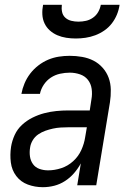

<svg xmlns="http://www.w3.org/2000/svg" viewBox="-20 -770 540 798"><path d="M158 8Q158 8 158 8Q158 8 158 8Q125 8 95.5 -3Q66 -14 47.5 -38.5Q29 -63 25 -95Q21 -127 26 -160Q30 -185 41 -209Q52 -233 71.5 -251Q91 -269 115 -281Q139 -293 164 -299.5Q189 -306 214 -308.5Q239 -311 264 -311H353L360 -357Q364 -379 361 -400.5Q358 -422 345.5 -438Q333 -454 312.5 -461Q292 -468 270 -468Q250 -468 229.5 -463.5Q209 -459 191.5 -447.5Q174 -436 162 -418Q150 -400 146 -380H69Q73 -402 82 -423.5Q91 -445 105.5 -464Q120 -483 139.5 -498Q159 -513 180.5 -522Q202 -531 224.5 -534.5Q247 -538 270 -538Q296 -538 321.5 -533.5Q347 -529 368.5 -518Q390 -507 406.5 -488.5Q423 -470 431.5 -447Q440 -424 440.5 -397.5Q441 -371 437 -345L380 0H301L316 -91Q304 -69 287.5 -50Q271 -31 250 -17.5Q229 -4 205.5 2Q182 8 158 8ZM180 -62Q207 -62 234.5 -71Q262 -80 284 -100Q306 -120 318 -146.5Q330 -173 334 -200L341 -241H264Q248 -241 232 -240Q216 -239 200 -235.5Q184 -232 168.5 -226.5Q153 -221 139 -211.5Q125 -202 116 -187Q107 -172 105 -156Q102 -138 104.5 -120Q107 -102 117 -88Q127 -74 144 -68Q161 -62 180 -62ZM295 -610Q275 -610 255.5 -613Q236 -616 218.5 -623.5Q201 -631 187 -643.5Q173 -656 165 -673Q157 -690 156 -710Q155 -730 159 -750H237Q235 -735 238 -720.5Q241 -706 251.5 -696.5Q262 -687 276.5 -683.5Q291 -680 306 -680Q322 -680 337.5 -683.5Q353 -687 366.5 -696.5Q380 -706 388 -720Q396 -734 399 -750H477Q474 -729 466 -709.5Q458 -690 445 -673Q432 -656 414 -643.5Q396 -631 376 -623.5Q356 -616 335.5 -613Q315 -610 295 -610Z"/></svg>

Font: Iosevka Curly Oblique
Style: Regular
Weight: 400
Italic angle: -9°
Monospace: yes
Designer: Belleve Invis
Foundry: Belleve Invis
Version: Version 11.1.0; ttfautohint (v1.8.3)